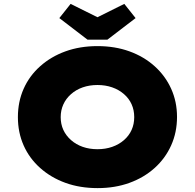

<svg xmlns="http://www.w3.org/2000/svg" viewBox="-20 -957 1002 987"><path d="M482 10Q391 10 316.5 -17Q242 -44 186.5 -93.5Q131 -143 101.5 -209.5Q72 -276 72 -355Q72 -434 101.5 -500.5Q131 -567 186.5 -616.5Q242 -666 316.5 -693Q391 -720 481 -720Q571 -720 645.5 -693Q720 -666 775 -616.5Q830 -567 860 -500.5Q890 -434 890 -356Q890 -277 860 -210Q830 -143 775 -93.5Q720 -44 645.5 -17Q571 10 482 10ZM481 -190Q522 -190 556.5 -202Q591 -214 617 -236.5Q643 -259 656.5 -289Q670 -319 670 -355Q670 -391 656.5 -421Q643 -451 617 -473.5Q591 -496 556.5 -508Q522 -520 481 -520Q440 -520 405.5 -508Q371 -496 345 -473Q319 -450 305.5 -420Q292 -390 292 -355Q292 -319 305.5 -289.5Q319 -260 345 -237Q371 -214 405.5 -202Q440 -190 481 -190ZM430 -753 285 -864 343 -937 496 -861H466L619 -937L677 -864L532 -753Z"/></svg>

Font: Lexend Exa Black
Style: Regular
Weight: 900
Designer: Bonnie Shaver-Troup, Thomas Jockin
Foundry: Lexend
Version: Version 1.007